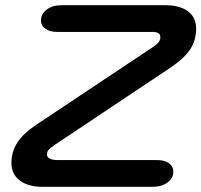

<svg xmlns="http://www.w3.org/2000/svg" viewBox="-20 -720 776 740"><path d="M24 -92Q24 -136 47.5 -171.5Q71 -207 121 -240L567 -537Q584 -548 591 -557Q598 -566 598 -576Q598 -587 590.5 -592Q583 -597 566 -597H200Q172 -597 155 -609Q138 -621 138 -641Q138 -667 160.5 -683.5Q183 -700 218 -700H615Q673 -700 704.5 -676.5Q736 -653 736 -609Q736 -565 713 -530Q690 -495 638 -460L193 -163Q174 -150 167.5 -142.5Q161 -135 161 -125Q161 -103 205 -103H586Q614 -103 631 -91Q648 -79 648 -59Q648 -33 625.5 -16.5Q603 0 568 0H144Q88 0 56 -24.5Q24 -49 24 -92Z"/></svg>

Font: Kodchasan
Style: Bold Italic
Weight: 700
Italic angle: -10°
Version: Version 1.000; ttfautohint (v1.6)